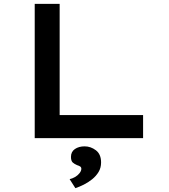

<svg xmlns="http://www.w3.org/2000/svg" viewBox="-20 -720 881 1001"><path d="M161 0V-700H291V-120H726V0ZM373 261 343 214Q357 211 371 203Q385 195 394.5 183Q404 171 404 160Q404 152 398 148Q392 144 382 141Q369 136 359.5 127.5Q350 119 350 98Q350 71 370.5 57Q391 43 421 43Q453 43 480 63.5Q507 84 507 127Q507 155 494 176.5Q481 198 460.5 214.5Q440 231 417 242.5Q394 254 373 261Z"/></svg>

Font: Lexend Tera Medium
Style: Regular
Weight: 500
Designer: Bonnie Shaver-Troup, Thomas Jockin
Foundry: Lexend
Version: Version 1.007